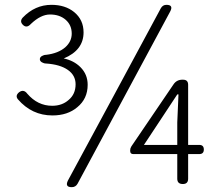

<svg xmlns="http://www.w3.org/2000/svg" viewBox="-20 -762 910 795"><path d="M277 13Q248 13 261 -14L450 -364L646 -728Q654 -742 669 -742Q699 -742 685 -715L301 -1Q293 13 277 13ZM737 0Q714 0 714 -22V-124H616H532Q519 -124 519 -137V-140Q519 -148 524 -156L698 -412Q711 -432 735 -432H738Q759 -432 759 -411V-162H805Q824 -162 824 -143Q824 -124 805 -124H759V-22Q759 0 737 0ZM576 -162H645H714V-255L719 -371H714L654 -280ZM197 -284Q112 -284 54 -351Q42 -366 59 -380Q78 -394 93 -374Q136 -324 196 -324Q237 -324 264 -348Q293 -372 293 -413Q293 -450 261 -472.5Q229 -495 171 -499Q162 -499 153.5 -504Q145 -509 145 -517Q145 -525 153.5 -530Q162 -535 171 -535Q221 -541 250 -566Q277 -590 277 -623Q277 -658 252 -680Q227 -702 187 -702Q149 -702 108 -663Q91 -644 75.5 -658.5Q60 -673 74 -689Q125 -742 193 -742Q250 -742 287 -712Q326 -680 326 -628Q326 -554 244 -520Q286 -511 313 -484Q343 -454 343 -411Q343 -353 300 -318Q260 -284 197 -284Z"/></svg>

Font: GenSenRounded TW L
Style: Regular
Weight: 300
Version: Version 1.501;PS 1;hotconv 16.6.51;makeotf.lib2.5.65220